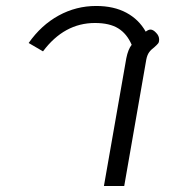

<svg xmlns="http://www.w3.org/2000/svg" viewBox="-20 -623 568 643"><path d="M403 -428Q409 -458 421 -473Q405 -510 376 -528Q347 -546 298 -546Q195 -546 124 -451L76 -479Q118 -539 176.5 -571Q235 -603 302 -603Q361 -603 403 -580.5Q445 -558 468 -517Q477 -524 484 -524Q493 -524 503 -513Q513 -503 513 -490Q513 -482 509.5 -477.5Q506 -473 497 -465Q486 -457 479.5 -448Q473 -439 470 -424L396 0H328Z"/></svg>

Font: Niramit Light
Style: Italic
Weight: 300
Italic angle: -10°
Designer: Katatrad Aksorn Co.,Ltd.
Foundry: Cadson Demak Co.,Ltd.
Version: Version 1.000; ttfautohint (v1.6)